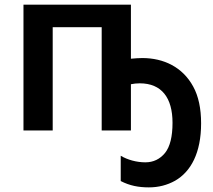

<svg xmlns="http://www.w3.org/2000/svg" viewBox="-20 -562 919 827"><path d="M543.9 -542H81.1V0H207V-444.8H418V0H543.9V-199.2C556.2 -201.7 568.8 -203.1 582 -203.1C676.3 -203.1 723.1 -140.6 723.1 -33.2C723.1 26.4 712.4 69.8 690.9 96.7C668.9 123.5 640.6 137.2 606 137.2C568.8 137.2 529.3 126.5 500 108.9V217.8C538.6 237.8 576.7 245.1 621.1 245.1C662.6 245.1 700.2 235.4 734.4 216.3C802.2 177.2 846.2 96.7 846.2 -30.8C846.2 -94.7 835 -147.9 812 -189.5C766.6 -272.9 685.1 -312 592.8 -312C577.1 -312 560.1 -310.5 543.9 -309.1Z"/></svg>

Font: Noto Reveo Sans
Style: Regular
Weight: 600
Designer: Monotype Design Team
Foundry: Monotype Imaging Inc.
Version: Version 2.007